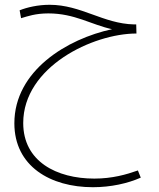

<svg xmlns="http://www.w3.org/2000/svg" viewBox="-20 -388 664 802"><path d="M368 394C443 394 514 378 568 354L556 324C508 341 449 358 374 358C216 358 77 286 77 126C77 -109 368 -248 550 -248L549 -286H540C411 -289 319 -368 187 -368C138 -368 92 -357 62 -345L68 -312C95 -320 128 -332 182 -332C292 -332 361 -285 448 -266C261 -226 40 -93 40 127C40 306 190 394 368 394Z"/></svg>

Font: Noto Sans Arabic ExtLt
Style: Regular
Weight: 200
Designer: Monotype Design Team, Nadine Chahine, Nizar Qandah and Khaled Hosny
Foundry: Monotype Imaging Inc.
Version: Version 2.012